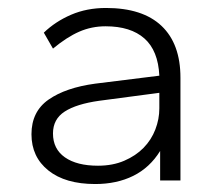

<svg xmlns="http://www.w3.org/2000/svg" viewBox="-20 -694 560 482"><path d="M219 -232Q144 -232 101.5 -266Q59 -300 59 -357Q59 -414 102 -444Q145 -474 219 -484L380 -504Q377 -567 342.5 -597.5Q308 -628 245 -628Q210 -628 179 -614.5Q148 -601 113 -572L90 -612Q119 -640 158.5 -657Q198 -674 246 -674Q338 -674 385.5 -629Q433 -584 433 -499V-241H382V-315Q356 -273 314.5 -252.5Q273 -232 219 -232ZM226 -278Q263 -278 292 -290.5Q321 -303 340.5 -323Q360 -343 370 -369Q380 -395 380 -422V-461L229 -441Q172 -433 142.5 -414Q113 -395 113 -359Q113 -320 143 -299Q173 -278 226 -278Z"/></svg>

Font: Celebes Light
Style: Regular
Weight: 300
Designer: Anugrah Pasau
Foundry: Lafontype
Version: Version 1.000; ttfautohint (v1.8.4)